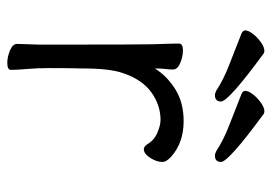

<svg xmlns="http://www.w3.org/2000/svg" viewBox="-132 -622 763 540"><g transform="rotate(90 250.0 -351.5)"><path d="M156 10Q140 10 121.5 2.5Q103 -5 103 -18L105 -81Q105 -378 104 -398Q102 -454 102 -474Q103 -484 122 -484Q138 -484 156.5 -476.5Q175 -469 175 -456Q175 -446 173.5 -434Q172 -422 172 -405Q193 -439 230.5 -462.5Q268 -486 320 -486Q380 -486 419 -452Q435 -438 435 -426Q435 -410 423.5 -392Q412 -374 399 -374Q392 -374 385 -384Q374 -403 353 -412Q332 -421 317 -421Q275 -421 239 -395Q203 -369 185 -315Q172 -278 172 -201Q171 -163 171 -106Q171 -75 173.5 -46Q176 -17 176 0Q176 10 156 10ZM247 -574Q242 -574 234 -578Q204 -598 161 -614.5Q118 -631 73 -649Q65 -653 65 -659Q65 -668 74.5 -680.5Q84 -693 98 -703Q112 -713 122 -713Q128 -713 130 -711Q265 -612 265 -591Q265 -574 247 -574ZM417 -574Q412 -574 404 -578Q374 -598 331 -614.5Q288 -631 243 -649Q235 -653 235 -659Q235 -668 244.5 -680.5Q254 -693 268 -703Q282 -713 292 -713Q298 -713 300 -711Q435 -612 435 -591Q435 -574 417 -574Z"/></g></svg>

Font: LXGW WenKai Mono TC
Style: Regular
Weight: 400
Designer: LXGW / Fontworks Inc.
Foundry: LXGW / Fontworks Inc.
Version: Version 1.330